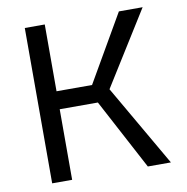

<svg xmlns="http://www.w3.org/2000/svg" viewBox="-79 -776 828 852"><g transform="rotate(-10 335.0 -350.0)"><path d="M519 0 350 -318H110L101 -399H338L512 -700H619L411 -367L623 0ZM88 0V-700H178V0Z"/></g></svg>

Font: Moderustic
Style: Regular
Weight: 400
Designer: Tural Alisoy
Foundry: TAFT Foundry
Version: Version 2.120